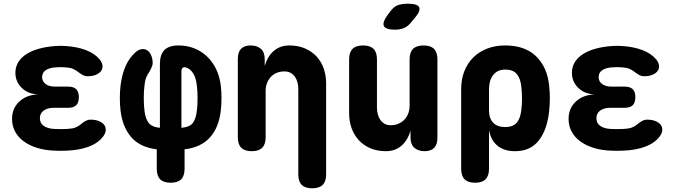

<svg xmlns="http://www.w3.org/2000/svg" viewBox="-20 -805 3640 1035"><path d="M517 -485Q531 -468 532.5 -451.5Q534 -435 525 -422.5Q516 -410 497.5 -402Q479 -394 452 -394Q440 -394 430.5 -398.5Q421 -403 412.5 -409Q404 -415 395 -421.5Q386 -428 375 -433Q367 -437 356.5 -439Q346 -441 333 -442Q320 -443 307 -443Q294 -443 281 -442Q247 -440 227 -427Q207 -414 207 -389Q207 -366 226 -352Q245 -338 277 -338H348Q377 -338 391 -324Q405 -310 405 -281Q405 -252 391 -238Q377 -224 348 -224H271Q236 -224 215.5 -209Q195 -194 195 -168Q195 -141 215.5 -126.5Q236 -112 271 -110Q289 -109 307 -109Q325 -109 343 -110Q358 -111 370 -113Q382 -115 392 -120Q403 -125 411.5 -132Q420 -139 428.5 -145Q437 -151 446.5 -155.5Q456 -160 468 -160Q495 -160 514 -152Q533 -144 542 -131.5Q551 -119 550 -102.5Q549 -86 535 -68Q508 -33 458.5 -14.5Q409 4 343 7Q325 8 307 8Q289 8 271 7Q221 5 179.5 -8Q138 -21 108 -43Q78 -65 61.5 -95.5Q45 -126 45 -164Q45 -221 84 -257.5Q123 -294 186 -296Q131 -298 97 -331.5Q63 -365 63 -413Q63 -445 79 -470.5Q95 -496 123.5 -514Q152 -532 192.5 -543Q233 -554 281 -557Q294 -558 307 -558Q320 -558 333 -557Q396 -553 443 -535Q490 -517 517 -485Z M900 180Q862 180 843.5 161.5Q825 143 825 105V0Q735 -11 688 -65Q641 -119 630 -207Q626 -239 626 -276Q626 -313 630 -345Q637 -403 656.5 -447.5Q676 -492 708 -521Q726 -538 743.5 -540Q761 -542 774 -533.5Q787 -525 795 -506.5Q803 -488 803 -464Q803 -455 796 -439Q789 -423 776 -403Q769 -392 765 -378Q761 -364 759 -345Q755 -313 755 -276Q755 -239 759 -207Q764 -165 781.5 -142.5Q799 -120 842 -116V-460Q842 -511 866.5 -535.5Q891 -560 942 -560Q988 -560 1027 -544.5Q1066 -529 1096 -500.5Q1126 -472 1145 -432.5Q1164 -393 1170 -345Q1174 -313 1174 -276Q1174 -239 1170 -207Q1160 -119 1112.5 -65Q1065 -11 975 0V105Q975 143 956.5 161.5Q938 180 900 180ZM958 -420V-116Q1003 -120 1019.5 -142Q1036 -164 1041 -207Q1045 -239 1045 -276Q1045 -313 1041 -345Q1039 -363 1034.5 -379Q1030 -395 1022.5 -407.5Q1015 -420 1005.5 -428.5Q996 -437 983 -441Q972 -445 965 -439.5Q958 -434 958 -420Z M1412 -315V-65Q1412 -27 1393.5 -8.5Q1375 10 1337 10Q1299 10 1280.5 -8.5Q1262 -27 1262 -65V-487Q1262 -524 1279.5 -542Q1297 -560 1331 -560Q1365 -560 1386 -542Q1407 -524 1407 -487V-450Q1423 -503 1457 -531.5Q1491 -560 1539 -560Q1587 -560 1624 -544Q1661 -528 1686.5 -500.5Q1712 -473 1725 -435.5Q1738 -398 1738 -355V135Q1738 173 1719.5 191.5Q1701 210 1663 210Q1625 210 1606.5 191.5Q1588 173 1588 135V-325Q1588 -342 1584 -359Q1580 -376 1571 -389.5Q1562 -403 1548 -411.5Q1534 -420 1513 -420Q1490 -420 1471 -412Q1452 -404 1439 -389.5Q1426 -375 1419 -356Q1412 -337 1412 -315Z M2188 -235V-485Q2188 -523 2206.5 -541.5Q2225 -560 2263 -560Q2301 -560 2319.5 -541.5Q2338 -523 2338 -485V-63Q2338 -26 2320.5 -8Q2303 10 2269 10Q2235 10 2214 -8Q2193 -26 2193 -63V-100Q2177 -47 2143 -18.5Q2109 10 2061 10Q2013 10 1976 -6Q1939 -22 1913.5 -50Q1888 -78 1875 -115Q1862 -152 1862 -195V-485Q1862 -523 1880.5 -541.5Q1899 -560 1937 -560Q1975 -560 1993.5 -541.5Q2012 -523 2012 -485V-225Q2012 -208 2016 -191Q2020 -174 2029 -160.5Q2038 -147 2052 -138.5Q2066 -130 2087 -130Q2110 -130 2129 -138.5Q2148 -147 2161 -161Q2174 -175 2181 -194Q2188 -213 2188 -235ZM2195 -683Q2178 -662 2157 -653.5Q2136 -645 2110 -645Q2059 -645 2049.5 -664.5Q2040 -684 2070 -725L2085 -745Q2105 -771 2127 -778Q2149 -785 2180 -785Q2231 -785 2239.5 -765.5Q2248 -746 2216 -708Z M2541 180Q2503 180 2484.5 161.5Q2466 143 2466 105V-325Q2466 -378 2483 -421Q2500 -464 2531 -495Q2562 -526 2606 -543Q2650 -560 2703 -560Q2810 -560 2870 -501.5Q2930 -443 2940 -345Q2944 -310 2944 -275Q2944 -240 2940 -205Q2930 -107 2885 -48.5Q2840 10 2757 10Q2697 10 2661 -20Q2625 -50 2616 -105V105Q2616 143 2597.5 161.5Q2579 180 2541 180ZM2703 -120Q2745 -120 2765 -143Q2785 -166 2790 -210Q2794 -242 2794 -275Q2794 -308 2790 -340Q2785 -384 2765 -407Q2745 -430 2703 -430Q2682 -430 2666 -422.5Q2650 -415 2638.5 -400.5Q2627 -386 2621.5 -366Q2616 -346 2616 -320V-210Q2616 -167 2638.5 -143.5Q2661 -120 2703 -120Z M3517 -485Q3531 -468 3532.5 -451.5Q3534 -435 3525 -422.5Q3516 -410 3497.5 -402Q3479 -394 3452 -394Q3440 -394 3430.5 -398.5Q3421 -403 3412.5 -409Q3404 -415 3395 -421.5Q3386 -428 3375 -433Q3367 -437 3356.5 -439Q3346 -441 3333 -442Q3320 -443 3307 -443Q3294 -443 3281 -442Q3247 -440 3227 -427Q3207 -414 3207 -389Q3207 -366 3226 -352Q3245 -338 3277 -338H3348Q3377 -338 3391 -324Q3405 -310 3405 -281Q3405 -252 3391 -238Q3377 -224 3348 -224H3271Q3236 -224 3215.5 -209Q3195 -194 3195 -168Q3195 -141 3215.5 -126.5Q3236 -112 3271 -110Q3289 -109 3307 -109Q3325 -109 3343 -110Q3358 -111 3370 -113Q3382 -115 3392 -120Q3403 -125 3411.5 -132Q3420 -139 3428.5 -145Q3437 -151 3446.5 -155.5Q3456 -160 3468 -160Q3495 -160 3514 -152Q3533 -144 3542 -131.5Q3551 -119 3550 -102.5Q3549 -86 3535 -68Q3508 -33 3458.5 -14.5Q3409 4 3343 7Q3325 8 3307 8Q3289 8 3271 7Q3221 5 3179.5 -8Q3138 -21 3108 -43Q3078 -65 3061.5 -95.5Q3045 -126 3045 -164Q3045 -221 3084 -257.5Q3123 -294 3186 -296Q3131 -298 3097 -331.5Q3063 -365 3063 -413Q3063 -445 3079 -470.5Q3095 -496 3123.5 -514Q3152 -532 3192.5 -543Q3233 -554 3281 -557Q3294 -558 3307 -558Q3320 -558 3333 -557Q3396 -553 3443 -535Q3490 -517 3517 -485Z"/></svg>

Font: Maple Mono NL ExtraBold
Style: Regular
Weight: 800
Monospace: yes
Designer: subframe7536
Version: Version 7.000